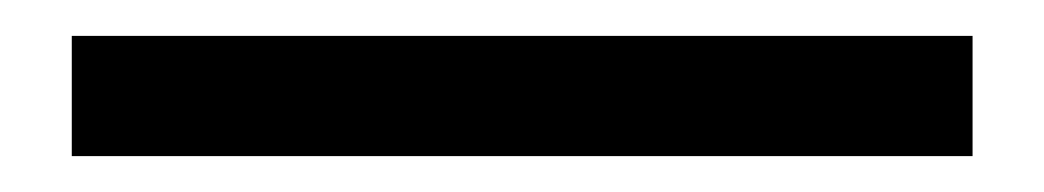

<svg xmlns="http://www.w3.org/2000/svg" viewBox="-20 24 582 107"><path d="M20 111V44H522V111Z"/></svg>

Font: Platypi Light Medium
Style: Regular
Weight: 500
Version: Version 1.200